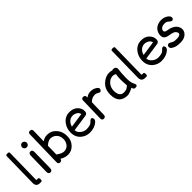

<svg xmlns="http://www.w3.org/2000/svg" viewBox="284 -2146 3536 3536"><g transform="rotate(-45 2052.0 -378.0)"><path d="M246.6 -16.1Q246.6 26.9 223.1 26.9H185.5Q94.2 26.9 94.2 -70.8L106 -760.7Q106 -784.2 148.4 -784.2Q191.4 -784.2 191.4 -760.7L179.7 -70.8Q179.7 -58.6 188.5 -58.6H223.1Q246.6 -58.6 246.6 -16.1Z M480 -732.9Q481 -732.9 481.9 -732.9Q498.5 -732.9 512.7 -724.6Q527.8 -715.8 535.6 -700.2Q542.5 -687 542.5 -671.9Q542.5 -669.4 542.5 -667Q541 -649.4 530.3 -635.3Q520.5 -622.6 508.8 -617.2Q496.6 -610.8 481.4 -611.3Q480 -611.3 478.5 -611.3Q463.4 -611.8 450.7 -619.6Q437.5 -627.4 429.2 -641.1Q420.9 -655.3 420.9 -671.9Q420.9 -687.5 428.7 -701.2Q437 -715.3 449.7 -724.1Q463.4 -732.9 480 -732.9ZM476.6 -511.2Q522.9 -510.3 522 -447.8L515.1 -41.5Q514.2 24.4 468.3 24.4Q416 23.9 417.5 -37.6L425.8 -447.3Q427.2 -512.2 476.6 -511.2Z M736.8 -786.1Q787.6 -786.1 786.6 -737.8L781.2 -468.8Q793.9 -477.1 808.6 -485.4Q852.5 -510.3 911.1 -510.3Q1016.6 -510.3 1088.4 -426.8Q1163.1 -339.8 1155.8 -208.5Q1150.4 -109.9 1079.6 -40Q1013.2 23.9 930.2 24.4Q845.2 24.9 771 -24.4Q767.1 22 718.3 21Q674.3 20 675.3 -32.2L691.9 -740.7Q692.9 -786.1 736.8 -786.1ZM930.2 -70.8Q996.1 -79.6 1028.3 -122.1Q1067.4 -174.8 1068.8 -231.9Q1070.8 -315.9 1026.9 -363.8Q991.2 -402.8 939.5 -415.5Q859.4 -434.6 778.3 -356L773.9 -132.3Q867.7 -62.5 930.2 -70.8Z M1327.6 -211.4Q1330.1 -156.2 1377.4 -114.7Q1432.1 -66.4 1500.5 -66.9Q1600.1 -67.9 1634.3 -106Q1667 -142.6 1688 -147Q1711.4 -151.9 1721.2 -132.3Q1744.1 -86.9 1699.7 -47.4Q1621.6 22 1494.6 21Q1401.4 20 1331.5 -37.6Q1244.6 -108.9 1244.6 -231Q1244.6 -331.5 1299.3 -410.2Q1367.7 -508.3 1476.1 -515.1Q1588.9 -522 1652.3 -459.5Q1712.4 -400.9 1710 -326.2Q1708 -266.1 1655.8 -258.8ZM1338.4 -292 1625.5 -334Q1618.2 -376.5 1581.1 -400.4Q1538.1 -427.7 1489.7 -427.2Q1422.4 -427.2 1373.5 -367.2Q1352.1 -340.3 1338.4 -292Z M1871.1 -534.2Q1920.9 -534.2 1920.9 -485.8Q1920.9 -477.1 1920.9 -467.8Q1975.6 -509.3 2028.8 -510.3Q2093.8 -511.2 2135.7 -490.2Q2210 -453.1 2196.8 -413.6Q2175.3 -351.1 2119.1 -389.2Q2075.2 -418.9 2018.6 -407.7Q1963.4 -397 1917.5 -351.6L1909.2 -31.2Q1907.7 22 1856.4 21Q1812.5 20 1814 -32.2L1825.2 -488.8Q1826.2 -534.2 1871.1 -534.2Z M2475.6 27.3Q2256.3 27.8 2254.9 -207Q2253.4 -359.9 2355.5 -443.4Q2472.7 -539.6 2600.6 -499Q2614.7 -511.2 2644.5 -504.4Q2703.1 -491.2 2691.9 -428.7Q2680.7 -367.7 2678.2 -220.7Q2676.3 -103.5 2704.6 -54.7Q2746.1 16.6 2692.9 27.3Q2631.8 40 2622.1 -24.4Q2521 26.9 2475.6 27.3ZM2532.2 -70.8Q2549.8 -77.1 2593.3 -112.8Q2575.7 -322.8 2598.1 -401.9Q2550.8 -431.6 2499 -418.9Q2462.9 -410.2 2441.4 -394Q2354.5 -331.1 2350.1 -216.3Q2351.6 -66.9 2452.6 -60.1Q2495.1 -57.1 2532.2 -70.8Z M2987.8 -16.1Q2987.8 26.9 2964.4 26.9H2926.8Q2835.4 26.9 2835.4 -70.8L2847.2 -760.7Q2847.2 -784.2 2889.6 -784.2Q2932.6 -784.2 2932.6 -760.7L2920.9 -70.8Q2920.9 -58.6 2929.7 -58.6H2964.4Q2987.8 -58.6 2987.8 -16.1Z M3195.3 -211.4Q3197.8 -156.2 3245.1 -114.7Q3299.8 -66.4 3368.2 -66.9Q3467.8 -67.9 3502 -106Q3534.7 -142.6 3555.7 -147Q3579.1 -151.9 3588.9 -132.3Q3611.8 -86.9 3567.4 -47.4Q3489.3 22 3362.3 21Q3269 20 3199.2 -37.6Q3112.3 -108.9 3112.3 -231Q3112.3 -331.5 3167 -410.2Q3235.4 -508.3 3343.8 -515.1Q3456.5 -522 3520 -459.5Q3580.1 -400.9 3577.6 -326.2Q3575.7 -266.1 3523.4 -258.8ZM3206.1 -292 3493.2 -334Q3485.8 -376.5 3448.7 -400.4Q3405.8 -427.7 3357.4 -427.2Q3290 -427.2 3241.2 -367.2Q3219.7 -340.3 3206.1 -292Z M3808.1 -70.3Q3917.5 -63 3941.9 -98.6Q3961.4 -129.4 3920.4 -173.3Q3893.1 -202.6 3796.4 -215.8Q3696.3 -230.5 3681.2 -293Q3669.4 -341.8 3689 -392.6Q3710 -448.7 3751 -478Q3799.3 -513.2 3862.8 -519Q3934.1 -525.4 3987.8 -499Q4057.6 -464.8 4064.5 -420.4Q4068.8 -391.1 4046.4 -373Q4018.6 -350.1 3961.9 -404.8Q3933.6 -432.1 3878.4 -430.2Q3819.3 -427.2 3791 -394Q3767.1 -366.2 3776.9 -335.9Q3785.6 -309.6 3844.7 -303.2Q3891.1 -298.3 3930.7 -279.8Q3984.4 -254.9 4005.4 -229.5Q4054.7 -169.9 4047.4 -108.4Q4039.6 -45.4 3979 -4.9Q3930.2 27.8 3849.1 28.3Q3780.8 28.8 3737.8 16.6Q3711.4 9.3 3673.3 -12.7Q3639.2 -32.2 3637.2 -61.5Q3635.3 -93.8 3657.7 -108.4Q3685.1 -126.5 3720.2 -102.5Q3763.2 -73.2 3808.1 -70.3Z"/></g></svg>

Font: Comic Relief LRS
Style: Regular
Weight: 400
Designer: Jeff Davis
Foundry: Loudifier
Version: Version 1.0